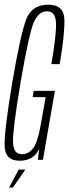

<svg xmlns="http://www.w3.org/2000/svg" viewBox="-25 -700 302 841"><path d="M61 4Q123.5 4 146.5 -48.5L141 0H163L215.5 -302H122.5L118 -274.5H175L152.5 -148.5Q139.5 -75.5 119.8 -50Q100 -24.5 70 -24.5Q34 -24.5 32 -77Q30 -129.5 65 -338.5Q102.5 -556.5 123.5 -603.5Q144.5 -650.5 181.5 -650.5Q218 -650.5 220.2 -600Q222.5 -549.5 200 -419H236.5Q259 -550.5 257 -615Q255 -679.5 186.5 -679.5Q116 -679.5 91 -618Q66 -556.5 29 -340.5Q-6.5 -127 -4.8 -61.5Q-3 4 61 4ZM15 121.5H31.5L86 43H56.5Z"/></svg>

Font: Anybody ExtraCondensed ExtraLight
Style: Italic
Weight: 250
Width: 2
Italic angle: -10°
Version: Version 1.113;gftools[0.9.25]